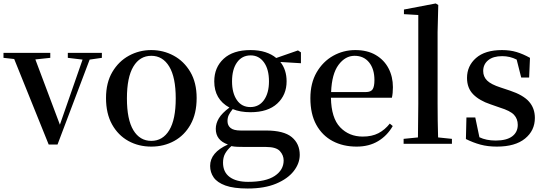

<svg xmlns="http://www.w3.org/2000/svg" viewBox="-29 -833 3157 1112"><path d="M363.8 -498V-526.9H561V-498L490.2 -487.8L304.2 3.9H252.9L53.2 -491.2L-8.8 -498V-526.9H262.2V-498L175.8 -488.8L317.9 -110.8L449.2 -487.8Z M847.2 16.1Q773.4 16.1 714.1 -16.8Q654.8 -49.8 619.9 -112.5Q585 -175.3 585 -265.1Q585 -354 621.6 -416Q658.2 -478 717.8 -510.5Q777.3 -543 847.2 -543Q917 -543 976.8 -510.7Q1036.6 -478.5 1073.2 -416.5Q1109.9 -354.5 1109.9 -265.1Q1109.9 -174.8 1074.7 -112.1Q1039.6 -49.3 980 -16.6Q920.4 16.1 847.2 16.1ZM847.2 -17.1Q913.6 -17.1 951.2 -78.9Q988.8 -140.6 988.8 -263.2Q988.8 -385.3 951.2 -447.5Q913.6 -509.8 847.2 -509.8Q780.8 -509.8 743.4 -447.5Q706.1 -385.3 706.1 -263.2Q706.1 -140.6 743.4 -78.9Q780.8 -17.1 847.2 -17.1Z M1420.9 -212.9Q1471.2 -212.9 1500 -253.7Q1528.8 -294.4 1528.8 -361.8Q1528.8 -431.6 1499.8 -471.9Q1470.7 -512.2 1422.9 -512.2Q1372.6 -512.2 1343.8 -471.7Q1314.9 -431.2 1314.9 -361.8Q1314.9 -294.4 1342.8 -253.7Q1370.6 -212.9 1420.9 -212.9ZM1421.9 -183.1Q1362.3 -183.1 1318.8 -201.2Q1303.2 -182.1 1295.9 -166.7Q1288.6 -151.4 1288.6 -131.8Q1288.6 -106.4 1306.4 -91.8Q1324.2 -77.1 1364.7 -77.1H1511.7Q1614.7 -77.1 1660.9 -38.8Q1707 -0.5 1707 64Q1707 113.3 1672.1 158Q1637.2 202.6 1570.1 230.7Q1502.9 258.8 1405.8 258.8Q1324.2 258.8 1276.6 241.5Q1229 224.1 1208.5 194.6Q1188 165 1188 127.9Q1188 50.3 1291 3.9Q1220.7 -20.5 1220.7 -86.9Q1220.7 -117.7 1238.5 -147.7Q1256.3 -177.7 1299.8 -210Q1211.9 -257.8 1211.9 -361.8Q1211.9 -442.4 1266.4 -492.7Q1320.8 -543 1421.9 -543Q1470.7 -543 1508.1 -530.8Q1545.4 -518.6 1570.8 -497.1L1696.8 -541L1713.9 -529.8V-466.8L1594.7 -474.1Q1630.9 -429.2 1630.9 -361.8Q1630.9 -283.2 1576.7 -233.2Q1522.5 -183.1 1421.9 -183.1ZM1311 13.2Q1286.1 35.6 1274.4 57.4Q1262.7 79.1 1262.7 108.9Q1262.7 163.6 1300.8 191.9Q1338.9 220.2 1407.7 220.2Q1510.7 220.2 1562.3 185.8Q1613.8 151.4 1613.8 96.2Q1613.8 65.9 1592 42Q1570.3 18.1 1511.7 18.1H1392.6Q1365.2 18.1 1346.2 17.3Q1327.1 16.6 1311 13.2Z M2036.6 16.1Q1958 16.1 1897.7 -15.9Q1837.4 -47.9 1803 -110.1Q1768.6 -172.4 1768.6 -264.2Q1768.6 -351.6 1804.9 -414.1Q1841.3 -476.6 1900.4 -509.8Q1959.5 -543 2028.8 -543Q2098.6 -543 2147.2 -514.4Q2195.8 -485.8 2221.2 -437.3Q2246.6 -388.7 2246.6 -328.1Q2246.6 -292.5 2240.7 -267.1H1887.7Q1889.6 -149.4 1941.2 -95.7Q1992.7 -42 2071.8 -42Q2125 -42 2162.6 -61.5Q2200.2 -81.1 2228.5 -117.2L2245.6 -103Q2213.4 -46.9 2160.6 -15.4Q2107.9 16.1 2036.6 16.1ZM1888.7 -299.8H2089.4Q2118.7 -299.8 2129.2 -315.9Q2139.6 -332 2139.6 -369.1Q2139.6 -433.6 2108.6 -471.7Q2077.6 -509.8 2024.4 -509.8Q1970.7 -509.8 1931.6 -457.3Q1892.6 -404.8 1888.7 -299.8Z M2390.6 0H2308.6V-28.8L2391.6 -37.1L2393.6 -231.9V-746.1L2310.5 -751V-777.8L2494.6 -813L2509.3 -804.2L2505.4 -647V-231.9Q2505.4 -187 2506.1 -134.8Q2506.8 -82.5 2508.3 -37.1L2588.4 -28.8V0Z M2848.6 16.1Q2795.9 16.1 2753.7 4.6Q2711.4 -6.8 2669.4 -27.8L2672.4 -152.8H2723.6L2747.6 -38.1Q2787.1 -19 2841.8 -19Q2904.8 -19 2937.3 -43.2Q2969.7 -67.4 2969.7 -109.9Q2969.7 -144.5 2948 -168Q2926.3 -191.4 2865.7 -210L2811.5 -229Q2748 -250 2711.9 -286.4Q2675.8 -322.8 2675.8 -381.8Q2675.8 -451.2 2728 -497.1Q2780.3 -543 2878.4 -543Q2925.3 -543 2962.6 -531.7Q3000 -520.5 3040.5 -498L3035.6 -383.8H2989.7L2963.4 -487.8Q2924.8 -507.8 2879.4 -507.8Q2827.1 -507.8 2798.3 -484.1Q2769.5 -460.4 2769.5 -421.9Q2769.5 -389.2 2792 -366.7Q2814.5 -344.2 2870.6 -326.2L2924.8 -308.1Q3001 -282.7 3034.9 -244.4Q3068.8 -206.1 3068.8 -149.9Q3068.8 -76.7 3011.7 -30.3Q2954.6 16.1 2848.6 16.1Z"/></svg>

Font: Source Han Serif TW SemiBold
Style: Regular
Weight: 600
Designer: Ryoko NISHIZUKA Ë•øÂ°öÊ∂ºÂ≠ê (kana & ideographs); Frank Grie√ühammer (Latin, Greek & Cyrillic); Wenlong ZHANG Âº†ÊñáÈæô 
Foundry: Adobe
Version: Version 2.003;hotconv 1.1.1;makeotfexe 2.6.0